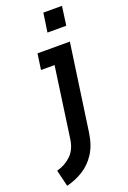

<svg xmlns="http://www.w3.org/2000/svg" viewBox="-216 -757 692 1037"><g transform="rotate(-20 130.0 -238.5)"><path d="M-20 223 -43 128Q4 116 39 83Q74 50 82 -9L139 -413H61L74 -504H260L189 -6Q179 64 148.5 110.5Q118 157 74 184Q30 211 -20 223ZM163 -591 179 -700H286L271 -591Z"/></g></svg>

Font: Finlandica Medium
Style: Italic
Weight: 500
Italic angle: -8°
Designer: Niklas Ekholm, Juho Hiilivirta, Jaakko Suomalainen
Foundry: Helsinki Type Studio
Version: Version 1.063